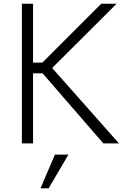

<svg xmlns="http://www.w3.org/2000/svg" viewBox="-20 -770 659 1031"><path d="M260 -405 618.8 0H535L208.8 -376.2H157.5V0H97.5V-750H157.5V-433.8H207.5L523.8 -750H606.2ZM197.5 241.2 275 60H347.5L241.2 241.2Z"/></svg>

Font: Now Light
Style: Regular
Weight: 300
Designer: Alfredo Marco Pradil
Foundry: Alfredo Marco Pradil
Version: Version 1.002;PS 001.002;hotconv 1.0.88;makeotf.lib2.5.64775